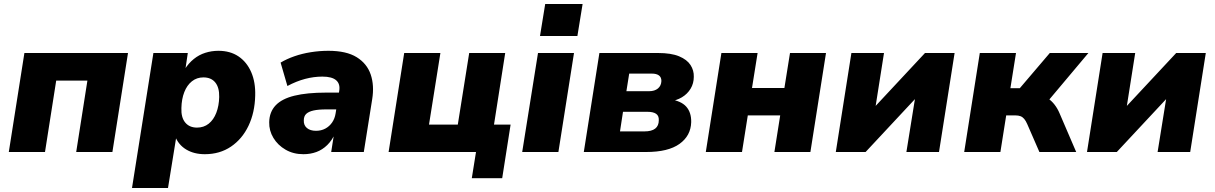

<svg xmlns="http://www.w3.org/2000/svg" viewBox="-20 -760 6073 960"><path d="M24 0 102 -495H620L542 0H361L417 -357H261L205 0Z M640 180 747 -495H919L907 -414H904Q923 -444 949 -465Q975 -486 1006.5 -496Q1038 -506 1072 -506Q1131 -506 1172.5 -478Q1214 -450 1236 -399.5Q1258 -349 1256 -282Q1254 -197 1222.5 -131Q1191 -65 1135 -27Q1079 11 1004 11Q950 11 911 -12.5Q872 -36 855 -80L862 -79L820 180ZM965 -122Q999 -122 1023.5 -141.5Q1048 -161 1061.5 -196Q1075 -231 1076 -275Q1077 -322 1056.5 -347.5Q1036 -373 997 -373Q964 -373 939.5 -353.5Q915 -334 901.5 -299.5Q888 -265 887 -220Q885 -173 906 -147.5Q927 -122 965 -122Z M1497 11Q1447 11 1408 -11.5Q1369 -34 1347 -70.5Q1325 -107 1326 -149Q1327 -200 1358 -233Q1389 -266 1452 -281.5Q1515 -297 1611 -297H1688L1674 -213H1611Q1572 -213 1547.5 -207.5Q1523 -202 1511 -190.5Q1499 -179 1499 -158Q1498 -134 1514.5 -120Q1531 -106 1560 -106Q1586 -106 1606.5 -117Q1627 -128 1640.5 -147.5Q1654 -167 1658 -193L1676 -305Q1682 -340 1661 -358.5Q1640 -377 1592 -377Q1549 -377 1505.5 -365.5Q1462 -354 1417 -330L1383 -447Q1413 -465 1451.5 -478.5Q1490 -492 1534 -499Q1578 -506 1622 -506Q1712 -506 1763.5 -474Q1815 -442 1833.5 -387.5Q1852 -333 1841 -264L1799 0H1636L1651 -96H1657Q1641 -59 1616.5 -35Q1592 -11 1562 0Q1532 11 1497 11Z M2339 131 2360 0H1923L2001 -495H2182L2125 -137H2269L2326 -495H2506L2450 -137H2533L2491 131Z M2680 -580 2706 -740H2893L2867 -580ZM2591 0 2670 -495H2850L2772 0Z M2899 0 2977 -495H3270Q3336 -495 3375.5 -478.5Q3415 -462 3432.5 -435Q3450 -408 3449 -376Q3449 -343 3433 -316.5Q3417 -290 3389.5 -273.5Q3362 -257 3325 -252L3327 -264Q3385 -256 3411 -227Q3437 -198 3436 -149Q3434 -81 3377.5 -40.5Q3321 0 3211 0ZM3080 -103H3202Q3238 -103 3256 -117Q3274 -131 3274 -159Q3275 -181 3260.5 -191Q3246 -201 3217 -201H3095ZM3112 -304H3226Q3253 -304 3269.5 -317.5Q3286 -331 3287 -355Q3287 -374 3274.5 -383Q3262 -392 3239 -392H3126Z M3509 0 3587 -495H3768L3740 -320H3902L3930 -495H4110L4032 0H3852L3881 -183H3719L3690 0Z M4159 0 4237 -495H4400L4353 -197H4327L4605 -495H4753L4675 0H4512L4560 -298H4586L4308 0Z M4801 0 4879 -495H5060L5032 -319H5079L5229 -495H5422L5206 -238L5174 -285Q5199 -282 5218.5 -269Q5238 -256 5253 -236.5Q5268 -217 5278 -193L5361 0H5177L5116 -140Q5109 -156 5101 -165.5Q5093 -175 5082.5 -179Q5072 -183 5057 -183H5011L4982 0Z M5415 0 5493 -495H5656L5609 -197H5583L5861 -495H6009L5931 0H5768L5816 -298H5842L5564 0Z"/></svg>

Font: Nunito Sans 11pt Black
Style: Italic
Weight: 900
Italic angle: -9°
Version: Version 3.101;gftools[0.9.27]